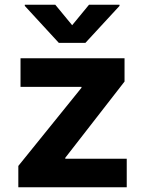

<svg xmlns="http://www.w3.org/2000/svg" viewBox="-20 -792 612 812"><path d="M57.5 0H516V-120.7H256V-124.6L506.7 -447.1V-545.5H66.8V-424.7H324.6V-420.8L57.5 -90.2ZM84.9 -767 228.7 -610.8H341.3L485.4 -767V-772H356.5L285.2 -685.4L213.8 -772H84.9Z"/></svg>

Font: GiG Sans
Style: Bold
Weight: 700
Designer: Andreas Faust
Version: Version 1.100;FEAKit 1.0